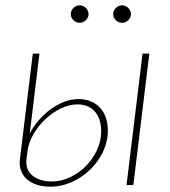

<svg xmlns="http://www.w3.org/2000/svg" viewBox="-20 -694 638 720"><path d="M128 -493 91.5 -193Q104 -218 124 -241.5Q144 -265 168.2 -283Q192.5 -301 219.8 -311.8Q247 -322.5 274 -322.5Q301.5 -322.5 322.2 -313.2Q343 -304 357 -288Q371 -272 377.8 -250.2Q384.5 -228.5 384.5 -204Q384.5 -177 376.2 -150.8Q368 -124.5 353.2 -101.2Q338.5 -78 318.2 -58.2Q298 -38.5 274 -24.2Q250 -10 223.5 -2Q197 6 169.5 6Q138.5 6 116 -2Q93.5 -10 79 -23.8Q64.5 -37.5 58.2 -56Q52 -74.5 54.5 -95.5L103 -493ZM79 -93.5Q77.5 -77 82.8 -62.2Q88 -47.5 100.2 -36.8Q112.5 -26 131 -19.8Q149.5 -13.5 174.5 -13.5Q209.5 -13.5 242.8 -29.2Q276 -45 302 -71.2Q328 -97.5 343.8 -131.5Q359.5 -165.5 359.5 -202Q359.5 -221.5 354.5 -239.8Q349.5 -258 338.8 -272Q328 -286 311 -294.2Q294 -302.5 269.5 -302.5Q239.5 -302.5 208 -287.2Q176.5 -272 150 -247Q123.5 -222 105.2 -190.5Q87 -159 83 -126.5ZM540 -493 480 0H454.5L514.5 -493ZM312 -641Q312 -628 302 -618.2Q292 -608.5 279 -608.5Q265.5 -608.5 255.5 -618.2Q245.5 -628 245.5 -641Q245.5 -654.5 255.5 -664.2Q265.5 -674 279 -674Q292 -674 302 -664.2Q312 -654.5 312 -641ZM471 -641Q471 -628 461 -618.2Q451 -608.5 438 -608.5Q424.5 -608.5 414.5 -618.2Q404.5 -628 404.5 -641Q404.5 -654.5 414.5 -664.2Q424.5 -674 438 -674Q451 -674 461 -664.2Q471 -654.5 471 -641Z"/></svg>

Font: Lato Thin
Style: Italic
Weight: 200
Italic angle: -7°
Designer: Lukasz Dziedzic
Foundry: tyPoland Lukasz Dziedzic
Version: Version 2.007; 2014-02-27